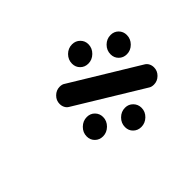

<svg xmlns="http://www.w3.org/2000/svg" viewBox="-72 -617 445 445"><g transform="rotate(-45 150.5 -394.5)"><path d="M242.6 -438.9Q242.6 -451.9 252 -461.3Q261.5 -470.7 274.4 -470.7Q285.9 -470.7 293.5 -463Q301.1 -455.2 301.1 -444.1Q301.1 -431.1 291.7 -421.7Q282.2 -412.2 269.6 -412.2Q258.1 -412.2 250.4 -419.8Q242.6 -427.4 242.6 -438.9ZM68.9 -343.3Q68.9 -356.3 78.5 -365.7Q88.1 -375.2 101.1 -375.2Q112.6 -375.2 120.2 -367.4Q127.8 -359.6 127.8 -348.5Q127.8 -335.6 118.1 -326.1Q108.5 -316.7 95.9 -316.7Q84.4 -316.7 76.7 -324.3Q68.9 -331.9 68.9 -343.3ZM147 -295.9Q147 -308.9 156.5 -318.3Q165.9 -327.8 178.9 -327.8Q190.4 -327.8 198.1 -319.8Q205.9 -311.9 205.9 -300.4Q205.9 -287.8 196.3 -278.5Q186.7 -269.3 174.1 -269.3Q162.6 -269.3 154.8 -276.9Q147 -284.4 147 -295.9ZM77.8 -441.1Q77.8 -452.6 86.3 -460.9Q94.8 -469.3 106.3 -469.3Q114.4 -469.3 119.3 -465.6L281.9 -366.7Q287 -363.7 289.8 -358.3Q292.6 -353 292.6 -346.3Q292.6 -334.8 284.1 -326.5Q275.6 -318.1 264.1 -318.1Q255.9 -318.1 250.7 -321.9L88.5 -420.7Q83.3 -423.7 80.6 -429.1Q77.8 -434.4 77.8 -441.1ZM164.1 -486.7Q164.1 -499.6 173.5 -509.1Q183 -518.5 195.9 -518.5Q207.4 -518.5 215.2 -510.7Q223 -503 223 -491.9Q223 -478.9 213.3 -469.4Q203.7 -460 191.1 -460Q179.6 -460 171.9 -467.6Q164.1 -475.2 164.1 -486.7Z"/></g></svg>

Font: 26F Galaxy Sans
Style: Bold Italic
Weight: 700
Italic angle: -5°
Designer: C₂₉H₂₅N₃O₅
Version: Version 1.200